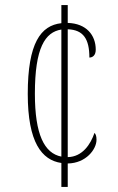

<svg xmlns="http://www.w3.org/2000/svg" viewBox="-20 -734 463 754"><path d="M221 -94V0H246V-92C318 -93 359 -148 359 -185C359 -200 356 -207 351 -212C336 -168 304 -118 246 -117V-619C308 -617 331 -580 331 -508C343 -508 356 -516 356 -539C356 -596 319 -642 246 -644V-714H221V-643C140 -634 89 -565 89 -365C89 -175 144 -105 221 -94ZM221 -618V-119C154 -132 117 -206 117 -366C117 -546 157 -608 221 -618Z"/></svg>

Font: Noto Serif ExtraCondensed Thin
Style: Regular
Weight: 100
Width: 2
Designer: Monotype Design Team
Foundry: Monotype Imaging Inc.
Version: Version 2.013